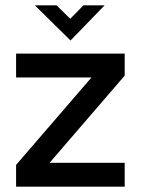

<svg xmlns="http://www.w3.org/2000/svg" viewBox="-20 -696 525 716"><path d="M40 0V-81L321 -407H40V-496H445V-414L165 -89H445V0ZM370 -676 243 -545 110 -676H191L242 -626L291 -676Z"/></svg>

Font: Sulphur Point
Style: Bold
Weight: 700
Designer: Noponies / Dale Sattler
Foundry: Noponies
Version: Version 1.000; ttfautohint (v1.8)